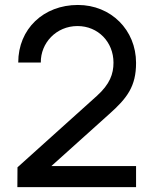

<svg xmlns="http://www.w3.org/2000/svg" viewBox="-20 -755 618 774"><path d="M419 -294C493 -359.5 528.5 -407 528.5 -501.5C528.5 -634 427.5 -735 294 -735C155.5 -735 53.5 -638.5 53.5 -503H144.5C143.5 -581.5 206.5 -650 292.5 -650C375.5 -650 437.5 -585.5 437.5 -502.5C437.5 -457 423 -415.5 370 -368L50.5 -80.5L50 -0.5H528.5V-85.5H187Z"/></svg>

Font: Hauora Medium
Style: Regular
Weight: 500
Designer: Wayne Shih
Foundry: WCYS
Version: Version 1.001;hotconv 1.0.109;makeotfexe 2.5.65596